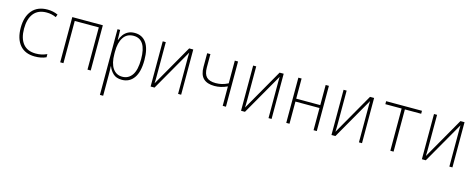

<svg xmlns="http://www.w3.org/2000/svg" viewBox="-35 -1237 5370 2174"><g transform="rotate(15 2650.0 -150.0)"><path d="M320 11Q205 11 144 -61.5Q83 -134 83 -263Q83 -393 145.5 -466.5Q208 -540 325 -540Q391 -540 447 -514L435 -481Q383 -505 324 -505Q224 -505 173 -441.5Q122 -378 122 -263Q122 -149 172.5 -86.5Q223 -24 323 -24Q357 -24 387 -30.5Q417 -37 452 -52V-15Q421 -1 388.5 5Q356 11 320 11Z M616 0V-530H974V0H936V-495H654V0Z M1146 240V-530H1177L1180 -414H1183Q1194 -447 1214.5 -475.5Q1235 -504 1267.5 -522Q1300 -540 1346 -540Q1436 -540 1483.5 -471.5Q1531 -403 1531 -270Q1531 -131 1480 -60Q1429 11 1340 11Q1274 11 1237 -24.5Q1200 -60 1184 -105H1181Q1183 -81 1183.5 -54Q1184 -27 1184 0V240ZM1336 -24Q1408 -24 1450 -84Q1492 -144 1492 -271Q1492 -505 1342 -505Q1264 -505 1224 -443.5Q1184 -382 1184 -278V-252Q1184 -141 1224.5 -82.5Q1265 -24 1336 -24Z M1676 0V-530H1712V-136Q1712 -112 1711.5 -91.5Q1711 -71 1710 -47L1986 -530H2034V0H1998V-392Q1998 -416 1998 -438Q1998 -460 1999 -484L1722 0Z M2521 0V-228Q2482 -210 2445.5 -201.5Q2409 -193 2371 -193Q2285 -193 2241 -235.5Q2197 -278 2197 -369V-530H2235V-373Q2235 -296 2269 -262Q2303 -228 2376 -228Q2414 -228 2449 -236.5Q2484 -245 2521 -264V-530H2559V0Z M2736 0V-530H2772V-136Q2772 -112 2771.5 -91.5Q2771 -71 2770 -47L3046 -530H3094V0H3058V-392Q3058 -416 3058 -438Q3058 -460 3059 -484L2782 0Z M3266 0V-530H3304V-294H3586V-530H3624V0H3586V-260H3304V0Z M3796 0V-530H3832V-136Q3832 -112 3831.5 -91.5Q3831 -71 3830 -47L4106 -530H4154V0H4118V-392Q4118 -416 4118 -438Q4118 -460 4119 -484L3842 0Z M4486 0V-495H4295V-530H4715V-495H4524V0Z M4856 0V-530H4892V-136Q4892 -112 4891.5 -91.5Q4891 -71 4890 -47L5166 -530H5214V0H5178V-392Q5178 -416 5178 -438Q5178 -460 5179 -484L4902 0Z"/></g></svg>

Font: Noto Sans Mono Condensed ExtraLight
Style: Regular
Weight: 200
Width: 3
Designer: Monotype Design Team
Foundry: Monotype Imaging Inc.
Version: Version 2.014; ttfautohint (v1.8.4.7-5d5b)